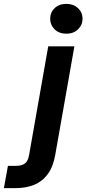

<svg xmlns="http://www.w3.org/2000/svg" viewBox="-132 -751 446 991"><path d="M-112 220 -91 105H-51Q-18 105 -2.5 92Q13 79 18 50L117 -512H252L153 49Q142 111 114 148.5Q86 186 44 203Q2 220 -51 220ZM211 -577Q173 -577 150 -599.5Q127 -622 127 -654Q127 -687 150 -709Q173 -731 211 -731Q247 -731 270.5 -709Q294 -687 294 -654Q294 -622 270.5 -599.5Q247 -577 211 -577Z"/></svg>

Font: DM Sans 12pt
Style: Bold Italic
Weight: 700
Italic angle: -10°
Version: Version 4.004;gftools[0.9.30]